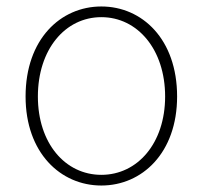

<svg xmlns="http://www.w3.org/2000/svg" viewBox="-20 -560 626 593"><path d="M293 13C419 13 527 -88 527 -262C527 -439 419 -540 293 -540C167 -540 59 -439 59 -262C59 -88 167 13 293 13ZM293 -20C181 -20 97 -118 97 -262C97 -407 181 -507 293 -507C405 -507 490 -407 490 -262C490 -118 405 -20 293 -20Z"/></svg>

Font: Noto Sans CJK KR Thin
Style: Regular
Weight: 250
Designer: Ryoko NISHIZUKA (kana & ideographs); Paul D. Hunt (Latin, Greek & Cyrillic); Wenlong ZHANG (bopomofo); Sandoll Communica
Foundry: Adobe Systems Incorporated
Version: Version 1.002;PS 1.002;hotconv 1.0.82;makeotf.lib2.5.63406